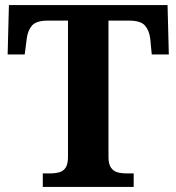

<svg xmlns="http://www.w3.org/2000/svg" viewBox="-20 -734 693 754"><path d="M148 0V-53H176Q197 -53 213 -57.5Q229 -62 238 -76Q247 -90 247 -118V-653H167Q123 -653 106 -634Q89 -615 85 -582L77 -520H10L15 -714H638L643 -520H576L570 -582Q566 -615 549 -634Q532 -653 487 -653H406V-118Q406 -90 415.5 -76Q425 -62 441 -57.5Q457 -53 477 -53H505V0Z"/></svg>

Font: Noto Serif Myanmar
Style: Regular
Weight: 400
Designer: Ben Mitchell and the Monotype Design Team
Foundry: Monotype Imaging Inc.
Version: Version 2.106